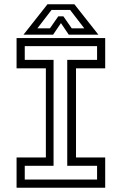

<svg xmlns="http://www.w3.org/2000/svg" viewBox="-20 -878 570 898"><path d="M57.5 0V-141.5H194.5V-558.5H57.5V-700H472V-558.5H335.5V-141.5H472V0ZM95.8 -38.2H434V-102.5H294.5V-598H434V-662.2H95.8V-598H230.5V-102.5H95.8ZM202 -858H328L440 -716H301.5L265 -770L228.5 -716H90ZM221 -831.5 154.8 -745.5H213.5L252.5 -801.5H276.5L315.5 -745.5H374.2L308 -831.5Z"/></svg>

Font: Tourney Thin
Style: Regular
Weight: 100
Designer: Tyler Finck
Foundry: Etcetera Type Co
Version: Version 1.015